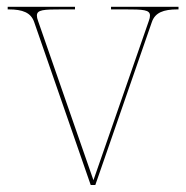

<svg xmlns="http://www.w3.org/2000/svg" viewBox="-20 -540 545 562"><path d="M91.5 -478.5C89 -485 88 -490 88 -494.5C88 -511.5 107.5 -512.5 161.5 -512.5H199.5V-520H2.5V-512.5H5C46.5 -512.5 70.5 -503 80 -475.5L245.5 1.5H259L424.5 -475.5C434 -503 458 -512.5 499.5 -512.5H502.5V-520H305V-512.5H345.5C399.5 -512.5 419 -511.5 419 -494.5C419 -490 418 -485 415.5 -478.5L253.5 -12.5Z"/></svg>

Font: ZnikomitSC
Style: Regular
Weight: 100
Designer: gluk
Foundry: gluk
Version: Version 0.55